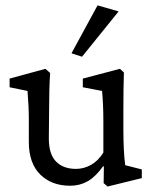

<svg xmlns="http://www.w3.org/2000/svg" viewBox="-20 -681 570 712"><path d="M284.2 -470.7 245.1 -483.4 341.8 -661.1 419.9 -638.7ZM444.3 -68.4 505.9 -52.7V-20.5L378.9 10.7L364.3 -2L365.2 -63.5L362.3 -64.5Q334.5 -25.4 305.2 -8.8Q275.9 7.8 240.2 7.8Q171.4 7.8 129.2 -33.9Q86.9 -75.7 86.9 -154.3V-238.3Q86.9 -285.2 82 -343.8L15.6 -357.4V-389.6L148.4 -425.8L166 -410.2Q162.1 -356.9 162.1 -274.4L161.1 -167Q161.1 -108.9 188 -81.8Q214.8 -54.7 261.7 -54.7Q290.5 -54.7 317.1 -69.3Q343.8 -84 363.3 -115.2V-228.5Q363.3 -296.4 358.4 -343.8L287.1 -357.4V-389.6L424.8 -425.8L439.5 -412.1Q437.5 -357.4 437.5 -273.4V-204.1Q437.5 -118.7 444.3 -68.4Z"/></svg>

Font: Crimson Pro
Style: Regular
Weight: 400
Designer: Jacques Le Bailly
Foundry: Baron von Fonthausen
Version: Version 1.003